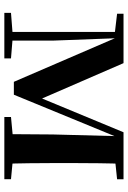

<svg xmlns="http://www.w3.org/2000/svg" viewBox="124 -700 576 863"><g transform="rotate(90 411.5 -268.0)"><path d="M347.3 -42.8H405.2L598.2 -512.1H607.2V-535.7H574L411.9 -144.6H433.1L263.3 -535.7H135.7V-510.6H145.5ZM582.3 0H716.1C713.4 -50.2 712.4 -165.3 712.4 -234.8V-301.2C712.4 -370.2 713.4 -485.5 716.1 -535.7H592.2L583.9 -217.9ZM37.2 0H241.9V-29.9L151.5 -37.3H132.9L37.2 -29.9ZM505.5 0H785.1V-29.9L676.6 -40.2H614.3L505.5 -29.9ZM41.2 -506.8 136.5 -495.5H147.8V-535.7H41.2ZM123.1 0H162V-219.6L150.1 -535.7H123.1ZM644.6 -495.5H676.9L785.3 -506.8V-535.7H644.6Z"/></g></svg>

Font: Source Han Serif CN VF
Style: Regular
Weight: 250
Designer: Ryoko NISHIZUKA 西塚涼子 (kana & ideographs); Frank Grießhammer (Latin, Greek & Cyrillic); Wenlong ZHANG 张文龙 (bopomofo); San
Foundry: Adobe
Version: Version 2.002;hotconv 1.1.0;makeotfexe 2.6.0